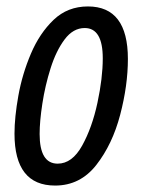

<svg xmlns="http://www.w3.org/2000/svg" viewBox="-20 -566 440 596"><path d="M377 -383Q377 -546 253 -546Q190 -546 146.5 -504.5Q103 -463 76 -399.5Q49 -336 37 -269Q25 -202 25 -151Q25 10 151 10Q229 10 279 -54Q329 -118 353 -209.5Q377 -301 377 -383ZM103 -150Q103 -189 111.5 -244.5Q120 -300 137 -354Q154 -408 180.5 -443.5Q207 -479 243 -479Q299 -479 299 -385Q299 -324 282.5 -247Q266 -170 235 -114Q204 -58 159 -58Q103 -58 103 -150Z"/></svg>

Font: Noto Sans Display Condensed
Style: Italic
Weight: 400
Width: 3
Designer: Monotype Design team
Foundry: Monotype Imaging Inc.
Version: 1.000